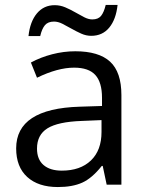

<svg xmlns="http://www.w3.org/2000/svg" viewBox="-20 -753 596 783"><path d="M415 0 398.9 -76.2H395Q355 -25.9 315.2 -8.1Q275.4 9.8 215.8 9.8Q136.2 9.8 91.1 -31.2Q45.9 -72.3 45.9 -147.9Q45.9 -310.1 305.2 -317.9L396 -320.8V-354Q396 -417 368.9 -447Q341.8 -477.1 282.2 -477.1Q215.3 -477.1 130.9 -436L106 -498Q145.5 -519.5 192.6 -531.7Q239.7 -543.9 287.1 -543.9Q382.8 -543.9 429 -501.5Q475.1 -459 475.1 -365.2V0ZM231.9 -57.1Q307.6 -57.1 350.8 -98.6Q394 -140.1 394 -214.8V-263.2L313 -259.8Q216.3 -256.3 173.6 -229.7Q130.9 -203.1 130.9 -147Q130.9 -103 157.5 -80.1Q184.1 -57.1 231.9 -57.1ZM352.1 -606.9Q331.1 -606.9 311 -616Q291 -625 271.7 -636Q252.4 -647 234.6 -656Q216.8 -665 200.2 -665Q175.8 -665 163.3 -650.4Q150.9 -635.7 144 -606H96.2Q102.5 -665 130.6 -698.5Q158.7 -731.9 203.1 -731.9Q225.6 -731.9 246.6 -722.9Q267.6 -713.9 286.6 -702.9Q305.7 -691.9 323.2 -682.9Q340.8 -673.8 356.4 -673.8Q380.4 -673.8 392.1 -688.2Q403.8 -702.6 411.1 -732.9H459.5Q453.1 -673.8 425.5 -640.4Q397.9 -606.9 352.1 -606.9Z"/></svg>

Font: HunimalSansv1.5
Style: Regular
Weight: 400
Foundry: Ascender Corporation
Version: Version 1.10